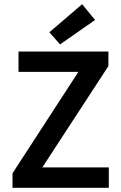

<svg xmlns="http://www.w3.org/2000/svg" viewBox="-20 -901 580 921"><path d="M268.1 -688 216.8 -746.1 374 -880.9 436 -805.2ZM40 0V-69.8L356 -556.2H68.8V-653.8H500V-584L183.1 -98.1H502V0Z"/></svg>

Font: SourceSansPro-Semibold
Style: Regular
Weight: 600
Designer: Paul D. Hunt
Foundry: Adobe Systems Incorporated
Version: Version 2.020;PS 2.0;hotconv 1.0.86;makeotf.lib2.5.63406